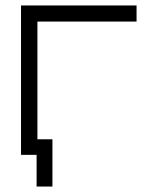

<svg xmlns="http://www.w3.org/2000/svg" viewBox="-20 -617 580 703"><path d="M172 -107V66H114V-50H57V-597H480V-538H117V-107Z"/></svg>

Font: 3270 Nerd Font
Style: Regular
Weight: 400
Monospace: yes
Version: Version 3.0.1;Nerd Fonts 3.3.0